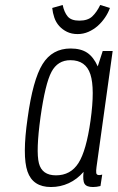

<svg xmlns="http://www.w3.org/2000/svg" viewBox="-20 -742 473 772"><path d="M393 -537 373 -475Q356 -513 330.5 -530Q305 -547 264 -547Q190 -547 151 -484Q112 -421 91 -267Q69 -115 90.5 -52.5Q112 10 185 10Q223 10 256.5 -5.5Q290 -21 316 -51Q312 -16 320 -3Q328 10 354 10Q362 10 368.5 9Q375 8 384 6L391 -40Q387 -39 384 -38.5Q381 -38 379 -38Q368 -38 367 -46.5Q366 -55 368 -70L433 -537ZM344 -257Q327 -136 295.5 -86.5Q264 -37 205 -37Q149 -37 136.5 -85.5Q124 -134 143 -272Q162 -406 187 -453Q212 -500 263 -500Q325 -500 343.5 -443Q362 -386 344 -257ZM292 -605Q315 -605 335.5 -614Q356 -623 372.5 -637.5Q389 -652 402 -671Q415 -690 422 -710L383 -722Q369 -693 351 -676Q333 -659 299 -659Q266 -659 252 -676Q238 -693 232 -722L190 -710Q192 -690 198.5 -671Q205 -652 218 -637.5Q231 -623 249.5 -614Q268 -605 292 -605Z"/></svg>

Font: Secuela ExtLt
Style: Italic
Weight: 200
Italic angle: -8°
Designer: Fernando Haro
Foundry: deFharo
Version: Version 1.704